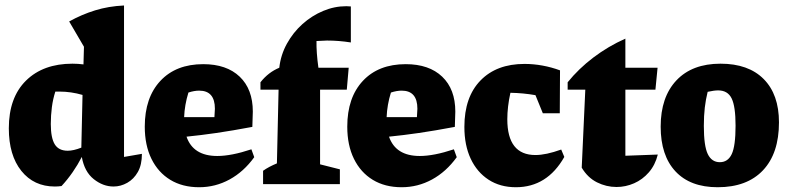

<svg xmlns="http://www.w3.org/2000/svg" viewBox="-20 -772 3302 805"><path d="M394 -751 393 -752H394ZM210 10Q122 10 69.5 -55.5Q17 -121 17 -234Q17 -363 89 -434Q161 -505 284 -505Q306 -505 330 -502L332 -576L270 -682Q322 -711 378.5 -728.5Q435 -746 500 -749V-114L575 -127Q575 -81 558 -51Q541 -21 513.5 -5.5Q486 10 456 10Q412 10 373 -21Q334 -52 323 -114Q306 -81 284.5 -50Q263 -19 238 8Q231 9 224 9.5Q217 10 210 10ZM193 -252Q193 -194 209.5 -167Q226 -140 264 -140Q288 -140 321 -153L326 -374Q278 -388 229 -388Q220 -388 212 -388Q202 -357 197.5 -322.5Q193 -288 193 -252Z M815 13Q745 13 694 -18Q643 -49 615 -106Q587 -163 587 -241Q587 -363 652.5 -433Q718 -503 832 -503Q930 -503 985 -450.5Q1040 -398 1040 -304L1038 -240Q953 -224 887.5 -214.5Q822 -205 762 -199Q790 -118 891 -118Q950 -118 1034 -146L1046 -113Q1002 -52 942.5 -19.5Q883 13 815 13ZM770 -384Q754 -332 752 -281H879L881 -316Q881 -392 815 -392Q805 -392 793.5 -390Q782 -388 770 -384Z M1072 -396V-427Q1105 -469 1151 -488Q1157 -542 1183 -589Q1209 -636 1248 -671Q1287 -706 1334.5 -726Q1382 -746 1432 -746Q1441 -746 1451 -745V-594Q1426 -598 1401 -600Q1376 -602 1351 -602Q1340 -602 1329 -601Q1318 -600 1307 -600Q1306 -553 1315 -488H1442L1434 -396H1322V-83L1405 -62V0H1083V-56Q1107 -73 1141 -87L1148 -396Z M1664 13Q1594 13 1543 -18Q1492 -49 1464 -106Q1436 -163 1436 -241Q1436 -363 1501.5 -433Q1567 -503 1681 -503Q1779 -503 1834 -450.5Q1889 -398 1889 -304L1887 -240Q1802 -224 1736.5 -214.5Q1671 -205 1611 -199Q1639 -118 1740 -118Q1799 -118 1883 -146L1895 -113Q1851 -52 1791.5 -19.5Q1732 13 1664 13ZM1619 -384Q1603 -332 1601 -281H1728L1730 -316Q1730 -392 1664 -392Q1654 -392 1642.5 -390Q1631 -388 1619 -384Z M2143 13Q2077 13 2028.5 -18.5Q1980 -50 1953.5 -106.5Q1927 -163 1927 -240Q1927 -365 1994.5 -434.5Q2062 -504 2179 -504Q2217 -504 2255 -497Q2293 -490 2328 -477L2327 -297H2256L2225 -373Q2174 -382 2120 -383Q2107 -324 2107 -272Q2107 -122 2225 -122Q2269 -122 2333 -145L2346 -114Q2274 13 2143 13Z M2602 -610V-488H2737L2728 -396H2602V-119L2738 -124Q2727 -80 2700.5 -49.5Q2674 -19 2638.5 -3.5Q2603 12 2565 12Q2522 12 2483 -7.5Q2444 -27 2419 -69L2434 -396H2360V-427Q2406 -484 2468 -531Q2530 -578 2602 -610Z M2989 13Q2874 13 2812 -53.5Q2750 -120 2750 -241Q2750 -365 2816 -435Q2882 -505 3001 -505Q3118 -505 3182 -440.5Q3246 -376 3246 -259Q3246 -129 3179 -58Q3112 13 2989 13ZM2998 -92Q3032 -92 3048 -126Q3064 -160 3064 -245Q3064 -326 3047.5 -359.5Q3031 -393 2991 -393Q2974 -393 2947 -387Q2939 -355 2935 -321Q2931 -287 2931 -244Q2931 -160 2947.5 -126Q2964 -92 2998 -92Z"/></svg>

Font: Piazzolla ExtraBold
Style: Regular
Weight: 800
Designer: Juan Pablo del Peral
Foundry: Huerta Tipografica
Version: Version 1.330